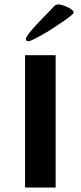

<svg xmlns="http://www.w3.org/2000/svg" viewBox="-20 -846 365 866"><path d="M93 0V-597H231V0ZM312 -789Q312 -785 298.5 -774Q285 -763 264.5 -749Q244 -735 219.5 -719Q195 -703 172 -690Q149 -677 131.5 -668.5Q114 -660 108 -660Q97 -660 97 -670Q97 -678 111.5 -696.5Q126 -715 145 -735.5Q164 -756 182.5 -774.5Q201 -793 208 -801Q216 -809 223.5 -817.5Q231 -826 244 -826Q250 -826 261 -823Q272 -820 283.5 -814.5Q295 -809 303.5 -802.5Q312 -796 312 -789Z"/></svg>

Font: Gamine
Style: Bold
Weight: 700
Designer: Tapiwanashe Sebastian Garikayi
Version: Version 1.000